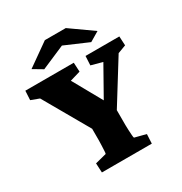

<svg xmlns="http://www.w3.org/2000/svg" viewBox="-175 -881 956 1009"><g transform="rotate(-30 303.5 -376.0)"><path d="M542 -499 329.1 -156.2 383.8 -274.4V-173.8Q383.8 -168 383.8 -153.3Q383.8 -138.7 384.8 -121.6Q385.7 -104.5 386.7 -90.8Q387.7 -77.1 389.6 -74.2L458 -56.6L455.1 0H152.3L149.4 -56.6L217.8 -74.2Q219.7 -77.1 220.2 -90.8Q220.7 -104.5 221.7 -121.6Q222.7 -138.7 222.7 -153.3Q222.7 -168 222.7 -173.8V-274.4L261.7 -156.2L65.4 -499L15.6 -517.6L18.6 -573.2H312.5L315.4 -517.6L252 -499L364.3 -297.9H335.9L449.2 -499L380.9 -517.6L383.8 -573.2H588.9L591.8 -517.6ZM503.9 -655.3 446.3 -621.1 269.5 -697.3H337.9L161.1 -621.1L103.5 -655.3L240.2 -752H367.2Z"/></g></svg>

Font: Crimson Pro Black
Style: Regular
Weight: 900
Designer: Jacques Le Bailly
Foundry: Baron von Fonthausen
Version: Version 1.003